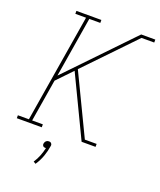

<svg xmlns="http://www.w3.org/2000/svg" viewBox="-170 -839 967 1164"><g transform="rotate(20 313.5 -257.0)"><path d="M419 0 232 -390 138 -292 93 -19H162V0H1V-19H72L187 -716H118V-735H279V-716H208L144 -327L536 -735H627V-716H545L247 -406L433 -19H509V0ZM202 221 187 212Q203 188 213 162.5Q223 137 229 110H226Q221 110 217 109Q213 108 210 104.5Q207 101 206 96.5Q205 92 206 88Q207 83 209 79Q211 75 215 71.5Q219 68 223.5 66.5Q228 65 233 65Q238 65 241.5 66.5Q245 68 248 71.5Q251 75 252 79Q253 83 252 88Q247 122 235 156Q223 190 202 221Z"/></g></svg>

Font: Iosevka Etoile Thin
Style: Italic
Weight: 100
Italic angle: -9°
Designer: Belleve Invis
Foundry: Belleve Invis
Version: Version 22.1.2; ttfautohint (v1.8.4)